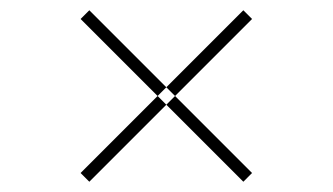

<svg xmlns="http://www.w3.org/2000/svg" viewBox="-20 -543 649 374"><path d="M454 -189 471 -206 154 -523 137 -506ZM154 -189 137 -206 454 -523 471 -506Z"/></svg>

Font: Exo Thin Thin
Style: Regular
Weight: 250
Version: Version 2.000